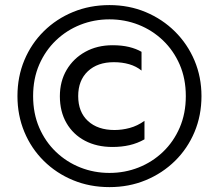

<svg xmlns="http://www.w3.org/2000/svg" viewBox="-20 -732 878 770"><path d="M419 18.4Q340.1 18.4 272.9 -9.4Q205.8 -37.1 155.6 -86.8Q105.4 -136.4 77.7 -202.9Q50 -269.4 50 -346.6Q50 -424.4 77.8 -490.9Q105.7 -557.4 155.9 -606.9Q206.1 -656.4 273.2 -684Q340.4 -711.6 419 -711.6Q497.4 -711.6 564.4 -683.5Q631.4 -655.4 681.8 -605.4Q732.1 -555.4 760.1 -489.2Q788 -422.9 788 -346.6Q788 -269.1 760.1 -202.6Q732.1 -136.1 681.8 -86.6Q631.4 -37.1 564.4 -9.4Q497.4 18.4 419 18.4ZM419 -38.5Q480.6 -38.5 535.8 -60.3Q590.9 -82.1 633.6 -122.9Q676.3 -163.7 700.8 -220.4Q725.2 -277.1 725.2 -346.6Q725.2 -416.4 700.7 -472.9Q676.1 -529.4 633.4 -570.2Q590.7 -610.9 535.6 -632.7Q480.4 -654.4 419 -654.4Q357.6 -654.4 302.4 -632.7Q247.3 -610.9 204.6 -570.2Q161.9 -529.4 137.3 -472.9Q112.8 -416.4 112.8 -346.6Q112.8 -277.1 137.2 -220.4Q161.7 -163.7 204.4 -122.9Q247.1 -82.1 302.2 -60.3Q357.4 -38.5 419 -38.5ZM431 -142.6Q368 -142.6 320.5 -167.7Q273.1 -192.8 246.6 -238.6Q220.1 -284.4 220.1 -346.2Q220.1 -405.6 247.2 -451.7Q274.4 -497.8 322.1 -524.2Q369.8 -550.6 431.4 -550.6Q468.9 -550.6 497.6 -543.6Q526.3 -536.6 547.6 -524.2V-449Q526.6 -466.1 498.2 -474.4Q469.7 -482.6 436.5 -482.6Q371.1 -482.6 332.3 -446.2Q293.6 -409.7 293.6 -346.6Q293.6 -282.8 332.8 -246.7Q372.1 -210.6 439.4 -210.6Q469.6 -210.6 500.4 -218.9Q531.2 -227.2 559.4 -247.4V-173.2Q531.1 -157.2 499.5 -149.9Q467.9 -142.6 431 -142.6Z"/></svg>

Font: Geologica-Sharp
Style: Regular
Weight: 100
Designer: Sindre Bremnes, Frode Helland
Foundry: Monokrom Skriftforlag AS
Version: Version 1.010;gftools[0.9.28]